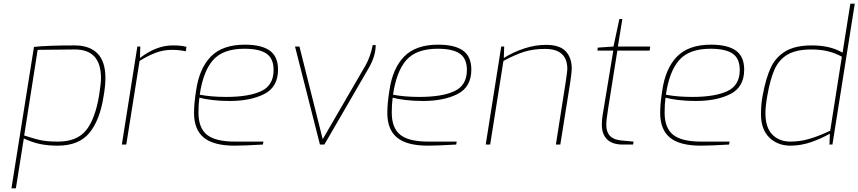

<svg xmlns="http://www.w3.org/2000/svg" viewBox="-20 -783 4650 1040"><path d="M164 -529Q238 -537 385 -537Q465 -537 508 -493.5Q551 -450 551 -361Q551 -317 541 -261Q521 -132 464 -63Q407 6 293 6Q239 6 196.5 -3Q154 -12 109 -33L66 237H42ZM517 -268Q527 -331 527 -360Q527 -516 384 -515L184 -513L111 -49Q172 -29 206.5 -22.5Q241 -16 294 -16Q397 -16 446.5 -77.5Q496 -139 517 -268Z M724 -531H740L738 -469Q827 -537 915 -537Q965 -537 990 -529L986 -505Q952 -513 911 -513Q865 -513 823 -497Q781 -481 736 -453L664 0H640Z M1031 -171Q1031 -223 1042 -291Q1059 -412 1122 -476.5Q1185 -541 1306 -541Q1396 -541 1441 -509Q1486 -477 1486 -406Q1486 -312 1412 -274Q1338 -236 1223 -236Q1172 -236 1128 -241.5Q1084 -247 1060 -254Q1055 -220 1055 -173Q1055 -90 1101 -53Q1147 -16 1253 -16H1407L1404 0Q1302 6 1251 6Q1137 6 1084 -37.5Q1031 -81 1031 -171ZM1462 -404Q1462 -466 1423.5 -492.5Q1385 -519 1304 -519Q1188 -519 1134 -457.5Q1080 -396 1062 -270Q1124 -258 1205 -258Q1328 -258 1395 -289.5Q1462 -321 1462 -404Z M1578 -531H1602L1728 -29L1959 -427Q1986 -474 1999 -539H2015Q2015 -479 1977 -414L1737 0H1713Z M2078 -171Q2078 -223 2089 -291Q2106 -412 2169 -476.5Q2232 -541 2353 -541Q2443 -541 2488 -509Q2533 -477 2533 -406Q2533 -312 2459 -274Q2385 -236 2270 -236Q2219 -236 2175 -241.5Q2131 -247 2107 -254Q2102 -220 2102 -173Q2102 -90 2148 -53Q2194 -16 2300 -16H2454L2451 0Q2349 6 2298 6Q2184 6 2131 -37.5Q2078 -81 2078 -171ZM2509 -404Q2509 -466 2470.5 -492.5Q2432 -519 2351 -519Q2235 -519 2181 -457.5Q2127 -396 2109 -270Q2171 -258 2252 -258Q2375 -258 2442 -289.5Q2509 -321 2509 -404Z M2695 -531H2711L2709 -469Q2760 -501 2819.5 -520.5Q2879 -540 2937 -540Q3012 -540 3044.5 -505Q3077 -470 3077 -411Q3077 -391 3068 -332L3015 0H2991L3043 -331Q3053 -396 3053 -409Q3053 -518 2933 -518Q2870 -518 2821 -503Q2772 -488 2707 -453L2635 0H2611Z M3240 -107Q3240 -133 3244 -158Q3248 -183 3249 -188L3302 -509H3216L3218 -525L3303 -531L3335 -680H3351L3327 -531H3502L3499 -509H3324L3273 -188Q3264 -132 3264 -107Q3264 -68 3284 -47Q3304 -26 3346 -22L3412 -16L3409 0H3353Q3297 0 3268.5 -28Q3240 -56 3240 -107Z M3556 -171Q3556 -223 3567 -291Q3584 -412 3647 -476.5Q3710 -541 3831 -541Q3921 -541 3966 -509Q4011 -477 4011 -406Q4011 -312 3937 -274Q3863 -236 3748 -236Q3697 -236 3653 -241.5Q3609 -247 3585 -254Q3580 -220 3580 -173Q3580 -90 3626 -53Q3672 -16 3778 -16H3932L3929 0Q3827 6 3776 6Q3662 6 3609 -37.5Q3556 -81 3556 -171ZM3987 -404Q3987 -466 3948.5 -492.5Q3910 -519 3829 -519Q3713 -519 3659 -457.5Q3605 -396 3587 -270Q3649 -258 3730 -258Q3853 -258 3920 -289.5Q3987 -321 3987 -404Z M4102 -165Q4102 -220 4112 -271Q4129 -361 4155.5 -417.5Q4182 -474 4235 -505.5Q4288 -537 4377 -537Q4426 -537 4466 -528Q4506 -519 4544 -498L4586 -763H4610L4489 0H4473L4475 -59Q4428 -32 4373 -13Q4318 6 4262 6Q4192 6 4147 -38Q4102 -82 4102 -165ZM4477 -75 4540 -476Q4503 -496 4464 -505.5Q4425 -515 4375 -515Q4294 -515 4247 -488Q4200 -461 4176 -408Q4152 -355 4136 -263Q4126 -205 4126 -171Q4126 -92 4163.5 -54Q4201 -16 4261 -16Q4315 -16 4366.5 -31.5Q4418 -47 4477 -75Z"/></svg>

Font: Exo Thin
Style: Italic
Weight: 250
Italic angle: -9°
Designer: Natanael Gama
Foundry: Natanael Gama
Version: Version 1.500; ttfautohint (v1.6)